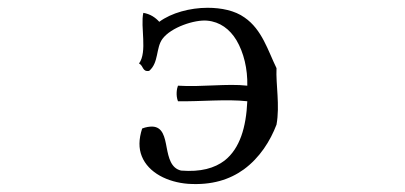

<svg xmlns="http://www.w3.org/2000/svg" viewBox="-20 -510 1040 493"><path d="M690 -190C699 -240 688 -293 690 -335C668 -380 653 -434 608 -465C583 -483 548 -490 513 -490C468 -490 420 -477 389 -454C379 -465 366 -474 348 -477C340 -441 359 -377 337 -347C349 -341 345 -325 363 -328C388 -349 380 -387 397 -410C419 -440 480 -460 512 -457C545 -454 570 -435 587 -407C606 -375 616 -333 615 -290C564 -296 498 -286 437 -290C434 -283 431 -265 437 -250C494 -249 562 -256 615 -250C612 -183 596 -129 557 -98C531 -78 495 -68 445 -72C419 -78 413 -105 408 -131C403 -158 398 -184 371 -185C364 -185 355 -184 345 -180C336 -152 336 -129 344 -109C361 -66 411 -42 463 -38C524 -34 570 -49 606 -75C647 -105 674 -148 690 -190Z"/></svg>

Font: Yuji Syuku Std R
Style: Regular
Weight: 400
Designer: Kataoka Yuji
Foundry: Kinuta Font Factory
Version: Version 3.000;hotconv 1.0.111;makeotfexe 2.5.65597